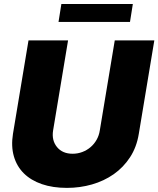

<svg xmlns="http://www.w3.org/2000/svg" viewBox="-20 -929 790 958"><path d="M44.7 -261.4 122.2 -727.3H319.6L245 -278.4Q236.9 -228.7 264.6 -195Q291.9 -161.9 342.3 -161.9Q367.9 -161.9 390.8 -170.6Q413.7 -179.3 431.8 -194.8Q449.9 -210.2 462 -231.5Q474.1 -252.8 478 -278.4L552.6 -727.3H750L672.6 -261.4Q661.9 -195 628.9 -144.4Q595.9 -93.8 547.4 -59.8Q498.9 -25.9 438.9 -8.7Q378.9 8.5 313.9 8.5Q243.3 8.5 188.7 -10.3Q134.2 -29.1 98.9 -64.1Q63.6 -99.1 49.2 -149.1Q34.8 -199.2 44.7 -261.4ZM272 -819.6 286.2 -909.1H642.8L628.6 -819.6Z"/></svg>

Font: Inter P Black
Style: Italic
Weight: 900
Italic angle: -9.40001°
Designer: Rasmus Andersson
Foundry: rsms
Version: Version 3.018;git-588b23468